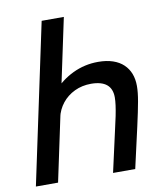

<svg xmlns="http://www.w3.org/2000/svg" viewBox="-86 -853 797 925"><g transform="rotate(-10 312.0 -391.0)"><path d="M392 0 438 -205.5Q446 -239.5 451.8 -267.8Q457.5 -296 460.5 -318.5Q463.5 -341 463.5 -357.5Q463.5 -378 457.2 -393.8Q451 -409.5 438.5 -420Q426 -430.5 406.8 -436Q387.5 -441.5 362 -441.5Q317.5 -441.5 281 -424Q244.5 -406.5 220.2 -376Q196 -345.5 187.5 -306.5L137 -327.5Q150 -388 190.5 -435.8Q231 -483.5 289.2 -511.5Q347.5 -539.5 413.5 -539.5Q454.5 -539.5 485.5 -529Q516.5 -518.5 537 -499Q557.5 -479.5 567.8 -452.8Q578 -426 578 -393Q578 -361.5 570.2 -318Q562.5 -274.5 546 -201L500.5 0ZM14.5 0 180.5 -781.5H289L123 0Z"/></g></svg>

Font: Epilogue Medium
Style: Italic
Weight: 500
Italic angle: -12°
Designer: Tyler Finck
Foundry: Etcetera Type Co
Version: Version 2.112